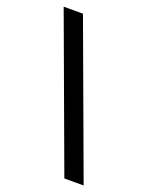

<svg xmlns="http://www.w3.org/2000/svg" viewBox="-138 -787 657 860"><g transform="rotate(20 191.0 -357.0)"><path d="M105 -718H13L279 4H371Z"/></g></svg>

Font: Noto Sans Lao Looped Condensed Medium
Style: Regular
Weight: 500
Width: 3
Designer: Mark Frömberg, Ben Mitchell
Foundry: The Fontpad Ltd
Version: Version 1.002